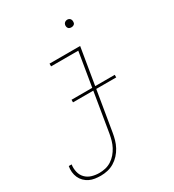

<svg xmlns="http://www.w3.org/2000/svg" viewBox="-237 -828 1052 1162"><g transform="rotate(-30 289.5 -247.0)"><path d="M122 213Q102 213 81.5 210Q61 207 43.5 198.5Q26 190 12 176Q-2 162 -10 144Q-18 126 -20 105.5Q-22 85 -18 65H2Q-2 91 4 117Q10 143 27.5 161Q45 179 70 186.5Q95 194 122 194Q144 194 165.5 189Q187 184 206.5 171.5Q226 159 241 141.5Q256 124 266.5 104Q277 84 283 63Q289 42 293 20L381 -511H191V-530H405L313 23Q309 47 302.5 70Q296 93 284 115.5Q272 138 254.5 157Q237 176 215.5 189Q194 202 170 207.5Q146 213 122 213ZM416 -654Q410 -654 404 -656Q398 -658 394.5 -663Q391 -668 390 -674Q389 -680 390 -686Q391 -691 393.5 -695Q396 -699 399.5 -701.5Q403 -704 407.5 -705.5Q412 -707 416 -707Q423 -707 428.5 -704.5Q434 -702 437.5 -697Q441 -692 442 -686Q443 -680 442 -674Q442 -669 439.5 -665Q437 -661 433 -658.5Q429 -656 425 -655Q421 -654 416 -654ZM197 -256V-274H499V-256Z"/></g></svg>

Font: Iosevka Curly Slab ThExObl
Style: Regular
Weight: 100
Width: 7
Italic angle: -9°
Monospace: yes
Designer: Belleve Invis
Foundry: Belleve Invis
Version: Version 11.1.0; ttfautohint (v1.8.3)